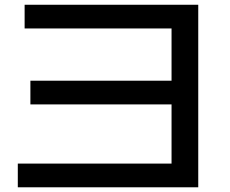

<svg xmlns="http://www.w3.org/2000/svg" viewBox="-20 -775 970 811"><path d="M84 -754.9H817.4V16.1H55.2V-84H704.6V-334H108.4V-434.1H704.6V-654.8H84Z"/></svg>

Font: BIZ UDPGothic
Style: Bold
Weight: 700
Designer: TypeBank Co., Ltd.
Foundry: Morisawa Inc.
Version: Version 1.051